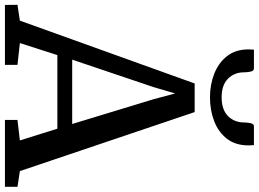

<svg xmlns="http://www.w3.org/2000/svg" viewBox="-162 -870 1023 758"><g transform="rotate(90 349.0 -491.5)"><path d="M52 -59 300 -749H413L646 -59L708 -49.5V0H444V-49.5L525 -59L478.5 -207H188L140.5 -59L226.5 -49.5V0H-10L-10.5 -49.5ZM460 -265.5 361.5 -589 339.5 -672 314.5 -587 206 -265.5ZM240.5 -983Q250.5 -983 253.2 -970Q256 -957 256 -944Q256 -906 281 -880.8Q306 -855.5 355 -855.5Q403.5 -855.5 428.8 -880.8Q454 -906 454 -944Q454 -957 456.8 -970Q459.5 -983 469 -983H543.5Q544.5 -974 544.5 -961.5Q544.5 -910.5 518.5 -876.8Q492.5 -843 449.2 -826.2Q406 -809.5 355 -809.5Q304.5 -809.5 261.2 -826.5Q218 -843.5 191.8 -877.2Q165.5 -911 165.5 -961.5Q165.5 -967 166 -972.5Q166.5 -978 166.5 -983Z"/></g></svg>

Font: Merriweather
Style: Regular
Weight: 400
Designer: Eben Sorkin
Foundry: Eben Sorkin
Version: Version 2.100; ttfautohint (v1.7.19-72a1) -l 8 -r 50 -G 200 